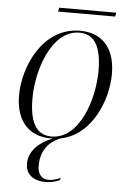

<svg xmlns="http://www.w3.org/2000/svg" viewBox="-59 -696 653 972"><g transform="rotate(5 267.5 -210.5)"><path d="M198 -633H488L492 -653H202ZM218 10C221 10 224 10 226 10C162 35 108 82 108 147C108 199 144 232 210 232C235 232 258 227 282 216L284 205C263 215 241 220 225 220C193 220 168 200 168 154C168 73 209 30 264 6C425 -24 497 -211 497 -341C497 -487 418 -546 318 -546C128 -546 38 -339 38 -194C38 -56 112 10 218 10ZM219 0C151 0 107 -49 107 -184C107 -329 175 -536 315 -536C388 -536 428 -482 428 -351C428 -209 363 0 219 0Z"/></g></svg>

Font: Noto Serif Display Light
Style: Italic
Weight: 300
Italic angle: -12°
Designer: Monotype Design Team
Foundry: Monotype Imaging Inc.
Version: Version 2.009